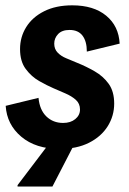

<svg xmlns="http://www.w3.org/2000/svg" viewBox="-20 -532 473 702"><path d="M198.3 12.5Q110.8 12.5 57.9 -32.1Q5 -76.7 0.8 -145L120.8 -174.2Q125 -130 149.6 -106.2Q174.2 -82.5 210.8 -82.5Q238.3 -82.5 255.4 -96.7Q272.5 -110.8 272.5 -131.7Q272.5 -153.3 257.1 -167.1Q241.7 -180.8 218.3 -190.8L175.8 -209.2Q152.5 -219.2 123.8 -235.4Q95 -251.7 74.2 -279.6Q53.3 -307.5 53.3 -352.5Q53.3 -396.7 75.8 -432.9Q98.3 -469.2 141.2 -490.8Q184.2 -512.5 244.2 -512.5Q322.5 -512.5 368.3 -474.6Q414.2 -436.7 417.5 -372.5L297.5 -343.3Q297.5 -380.8 281.7 -401.7Q265.8 -422.5 234.2 -422.5Q206.7 -422.5 192.5 -407.5Q178.3 -392.5 178.3 -372.5Q178.3 -352.5 190.8 -339.6Q203.3 -326.7 221.7 -319.2L261.7 -302.5Q295 -289.2 326.2 -271.2Q357.5 -253.3 377.5 -225.4Q397.5 -197.5 397.5 -153.3Q397.5 -108.3 373.8 -70.4Q350 -32.5 305.4 -10Q260.8 12.5 198.3 12.5ZM44.2 150V145L154.2 0H249.2L171.7 150Z"/></svg>

Font: Familjen Grotesk GF
Style: Bold Italic
Weight: 700
Designer: Anders Wikstroem, Jonas Baeckman, Matilda Gysing, Kristian Moeller
Foundry: Familjen STHML AB
Version: Version 2.000; Beta; Release 4; Build 6